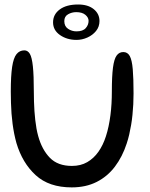

<svg xmlns="http://www.w3.org/2000/svg" viewBox="-20 -816 666 854"><path d="M299 17.5Q198 17.5 138.8 -36.8Q79.5 -91 53 -180Q47.5 -200 43.2 -221.2Q39 -242.5 36 -265Q33 -287.5 31.2 -311Q29.5 -334.5 28.8 -359Q28 -383.5 28 -409Q28 -478.5 34 -518.5Q40 -558.5 53.5 -575.2Q67 -592 88.5 -592Q103.5 -592 112.8 -576.5Q122 -561 126.2 -521Q130.5 -481 130.5 -407.5Q130.5 -386 131.2 -364.2Q132 -342.5 133.2 -322.2Q134.5 -302 136.8 -282.5Q139 -263 142.2 -244.8Q145.5 -226.5 150 -210.5Q166.5 -150.5 201.8 -114.2Q237 -78 300 -78Q339 -78 368 -94.8Q397 -111.5 417.8 -141Q438.5 -170.5 451 -209.5Q458 -231 463 -254.8Q468 -278.5 471.2 -303.8Q474.5 -329 476 -355.5Q477.5 -382 477.5 -409Q477.5 -477 482.5 -515.2Q487.5 -553.5 498.8 -569Q510 -584.5 528.5 -584.5Q547.5 -584.5 557.2 -566.8Q567 -549 570.5 -508.2Q574 -467.5 574 -400Q574 -375.5 572.8 -351.8Q571.5 -328 569.2 -305Q567 -282 563.2 -260.2Q559.5 -238.5 554.8 -217.8Q550 -197 543.5 -177.5Q524.5 -119 491.2 -75Q458 -31 410 -6.8Q362 17.5 299 17.5ZM320.5 -638.5Q278 -638.5 247 -660Q216 -681.5 216 -716.5Q216 -752 245.8 -774Q275.5 -796 327.5 -796Q371.5 -796 397 -775.2Q422.5 -754.5 422.5 -722.5Q422.5 -697 407.2 -678.2Q392 -659.5 368.5 -649Q345 -638.5 320.5 -638.5ZM320 -676.5Q348.5 -676.5 361.2 -690.8Q374 -705 374 -723.5Q374 -738 359.8 -750Q345.5 -762 319 -762Q299.5 -762 282.8 -752.5Q266 -743 266 -722Q266 -699 282.8 -687.8Q299.5 -676.5 320 -676.5Z"/></svg>

Font: Gluten Light
Style: Regular
Weight: 300
Designer: Tyler Finck
Foundry: Etcetera Type Company
Version: Version 1.300